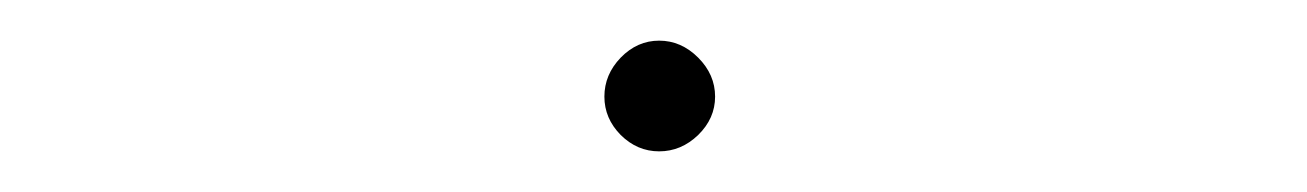

<svg xmlns="http://www.w3.org/2000/svg" viewBox="-20 -392 640 94"><path d="M275.9 -344.7Q275.9 -355.5 283.9 -363.8Q292 -372.1 302.7 -372.1Q313.5 -372.1 321.8 -363.8Q330.1 -355.5 330.1 -344.7Q330.1 -334 321.8 -325.9Q313.5 -317.9 302.7 -317.9Q292 -317.9 283.9 -325.9Q275.9 -334 275.9 -344.7Z"/></svg>

Font: Roboto Mono Thin
Style: Regular
Weight: 250
Designer: Google
Version: Version 2.000985; 2015; ttfautohint (v1.3)